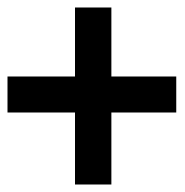

<svg xmlns="http://www.w3.org/2000/svg" viewBox="-20 -540 493 512"><path d="M0 -336H180V-520H277V-336H450V-240H277V-48H180V-240H0Z"/></svg>

Font: Ponomar
Style: Regular
Weight: 400
Version: Version 1.301; ttfautohint (v1.8.4.7-5d5b)